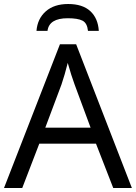

<svg xmlns="http://www.w3.org/2000/svg" viewBox="-30 -938 678 958"><path d="M310 -918Q382 -918 420.5 -882.5Q459 -847 463 -784H409Q405 -823 381.5 -835Q358 -847 308 -847Q215 -847 207 -784H152Q157 -845 198.5 -881.5Q240 -918 310 -918ZM535 0 449 -221H166L81 0H-10L269 -717H350L628 0ZM422 -301 342 -517Q326 -560 308 -624Q293 -564 277 -517L196 -301Z"/></svg>

Font: Advent Sans Logo
Style: Regular
Weight: 400
Designer: Types & Symbols
Foundry: Types & Symbols
Version: Version 1.002